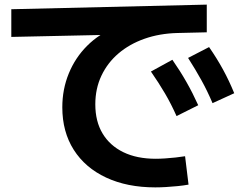

<svg xmlns="http://www.w3.org/2000/svg" viewBox="-20 -762 1040 832"><path d="M653 50Q531 50 440 7.5Q349 -35 299.5 -113Q250 -191 250 -297Q250 -375 278 -443.5Q306 -512 357.5 -563.5Q409 -615 479 -643L491 -612L29 -602V-722L876 -742V-622L749 -619Q671 -617 606 -594Q541 -571 493.5 -530.5Q446 -490 419.5 -434Q393 -378 393 -310Q393 -236 424.5 -183.5Q456 -131 514.5 -102.5Q573 -74 655 -74Q673 -74 695.5 -75.5Q718 -77 741 -79.5Q764 -82 782 -85L797 38Q775 42 749.5 44.5Q724 47 699.5 48.5Q675 50 653 50ZM745 -259Q722 -311 695 -357Q668 -403 634 -452L727 -503Q761 -454 788 -406.5Q815 -359 839 -306ZM901 -315Q879 -367 853 -414Q827 -461 795 -511L886 -558Q920 -509 946.5 -460.5Q973 -412 995 -358Z"/></svg>

Font: M PLUS 1 Thin
Style: Bold
Weight: 700
Version: Version 1.001